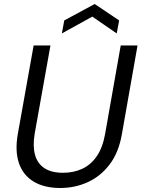

<svg xmlns="http://www.w3.org/2000/svg" viewBox="-20 -927 707 959"><path d="M281 12Q201 12 148 -20Q95 -52 74.5 -112.5Q54 -173 69 -258L148 -700H232L153 -258Q143 -197 155 -153.5Q167 -110 202 -87Q237 -64 295 -64Q348 -64 391 -84Q434 -104 463.5 -147Q493 -190 505 -258L583 -700H667L589 -258Q573 -165 527.5 -105.5Q482 -46 418 -17Q354 12 281 12ZM289 -760 301 -825 453 -907 575 -825 563 -760 441 -844Z"/></svg>

Font: DM Sans 18pt
Style: Italic
Weight: 400
Italic angle: -10°
Designer: Colophon Foundry, Jonny Pinhorn
Foundry: Colophon Foundry
Version: Version 4.004;gftools[0.9.30]